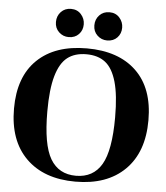

<svg xmlns="http://www.w3.org/2000/svg" viewBox="-58 -915 843 976"><g transform="rotate(5 363.0 -426.5)"><path d="M20 -333Q20 -170 111 -80Q202 10 363 10Q524 10 615 -80Q706 -170 706 -333Q706 -496 615.5 -583Q525 -670 363 -670Q201 -670 110.5 -583Q20 -496 20 -333ZM190 -333Q190 -447 209.5 -514.5Q229 -582 266.5 -611Q304 -640 363 -640Q422 -640 459.5 -611Q497 -582 516.5 -514.5Q536 -447 536 -333Q536 -164 493.5 -92Q451 -20 363 -20Q275 -20 232.5 -92Q190 -164 190 -333ZM194 -790Q194 -821 214 -842Q234 -863 265 -863Q297 -863 316.5 -841Q336 -819 336 -790Q336 -760 316.5 -739.5Q297 -719 265 -719Q236 -719 215 -739Q194 -759 194 -790ZM390 -790Q390 -821 410 -842Q430 -863 461 -863Q493 -863 512.5 -841Q532 -819 532 -790Q532 -760 512.5 -739.5Q493 -719 461 -719Q432 -719 411 -739Q390 -759 390 -790Z"/></g></svg>

Font: FFF_NEPSZA-BADSAG Bold
Style: Regular
Weight: 700
Designer: bBox Type GmbH
Foundry: bBox Type GmbH
Version: Version 0.002